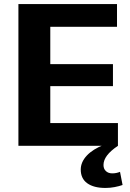

<svg xmlns="http://www.w3.org/2000/svg" viewBox="-20 -720 641 948"><path d="M193.2 -112.2H562.3V0H70.9V-700H557.7V-587.8H193.2L228.3 -674.6V-345.9L193.2 -403.4H537.7V-294.6H193.2L228.3 -352.1V-25.4ZM500.5 208Q443.1 208 410.9 184.9Q378.7 161.8 378.7 117.2Q378.7 80.1 408.8 48Q439 16 493.3 -5L562.3 0Q526.4 24 508.7 47.4Q491 70.9 491 94.7Q491 113.6 502.9 124.8Q514.9 136 534.3 136Q554.2 136 572.6 128.5L585.2 193.4Q568.1 199.5 546.2 203.7Q524.2 208 500.5 208Z"/></svg>

Font: Pathway Extreme 8pt Thin 12pt
Style: Regular
Weight: 100
Version: Version 1.001;gftools[0.9.26]